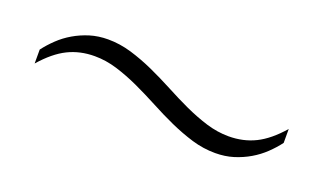

<svg xmlns="http://www.w3.org/2000/svg" viewBox="-32 -446 595 355"><g transform="rotate(20 265.5 -268.0)"><path d="M125.5 -295.9Q96.7 -295.9 73 -284.2Q49.3 -272.5 25.4 -245.1V-272.5Q34.2 -284.2 45.9 -295.4Q57.6 -306.6 71.8 -314.9Q85.9 -323.2 102.5 -328.4Q119.1 -333.5 138.2 -333.5Q161.1 -333.5 184.1 -326.7Q207 -319.8 229.7 -309.6Q252.4 -299.3 274.9 -287.4Q297.4 -275.4 319.6 -265.1Q341.8 -254.9 364 -248Q386.2 -241.2 408.2 -241.2Q437 -241.2 460.7 -252.9Q484.4 -264.6 508.3 -292V-264.6Q499.5 -252.9 487.8 -241.7Q476.1 -230.5 461.9 -222.2Q447.8 -213.9 431.2 -208.7Q414.6 -203.6 395.5 -203.6Q372.1 -203.6 349.4 -210.4Q326.7 -217.3 304 -227.5Q281.2 -237.8 258.8 -249.8Q236.3 -261.7 214.1 -272Q191.9 -282.2 169.7 -289.1Q147.5 -295.9 125.5 -295.9Z"/></g></svg>

Font: Arian AMU Serif
Style: Italic
Weight: 400
Italic angle: -15°
Designer: Ruben Hakobyan (Tarumian)
Foundry: Ruben Hakobyan (Tarumian)
Version: Version 1.002